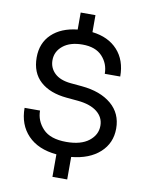

<svg xmlns="http://www.w3.org/2000/svg" viewBox="-101 -900 854 1101"><g transform="rotate(10 326.0 -349.0)"><path d="M368 129H282V-2Q174 -12 115 -73.5Q56 -135 56 -233H146Q146 -173 189 -127.5Q232 -82 325 -82Q410 -82 456 -118Q502 -154 502 -207Q502 -256 462.5 -287.5Q423 -319 350 -326L284 -332Q185 -341 129.5 -391Q74 -441 74 -530Q74 -614 128.5 -666Q183 -718 278 -728V-827H364V-728Q458 -717 511.5 -658.5Q565 -600 565 -505H475Q475 -564 436 -606Q397 -648 321 -648Q249 -648 207.5 -614.5Q166 -581 166 -530Q166 -485 198 -454.5Q230 -424 292 -418L358 -412Q467 -402 530.5 -348.5Q594 -295 594 -207Q594 -122 533.5 -67Q473 -12 368 -2Z"/></g></svg>

Font: Sora
Style: Regular
Weight: 400
Designer: Jonathan Barnbrook, Julián Moncada
Foundry: Barnbrook Fonts
Version: Version 2.000